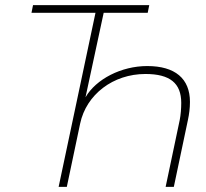

<svg xmlns="http://www.w3.org/2000/svg" viewBox="-20 -730 805 750"><path d="M103 -680H353L209 0H241L293 -247C317 -361 422 -441 548 -441C644 -441 688 -405 688 -328C688 -307 686 -281 682 -261L627 0H659L714 -261C719 -284 722 -308 722 -332C722 -423 664 -472 555 -472C454 -472 355 -421 314 -350L385 -680H557L563 -710H109Z"/></svg>

Font: Geist Thin
Style: Italic
Weight: 100
Italic angle: -12°
Designer: Basement.studio, Andrés Briganti, Mateo Zaragoza
Foundry: Basement.studio, Vercel, Andrés Briganti, Guido Ferreyra, Mateo Zaragoza
Version: Version 1.500